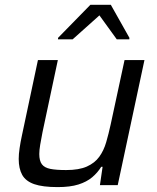

<svg xmlns="http://www.w3.org/2000/svg" viewBox="-20 -755 639 783"><path d="M215.3 8Q153.9 8 119.3 -4.1Q84.7 -16.3 70.5 -41.9Q56.3 -67.6 56.3 -106.8Q56.3 -126.2 59.9 -150.6Q63.4 -175 69.4 -202.5L134.7 -510H215.9L153.2 -215.1Q147.8 -187.7 144 -165.1Q140.2 -142.4 140.2 -127Q140.2 -98.9 151 -84.8Q161.8 -70.8 185.9 -66.1Q209.9 -61.5 249.7 -61.5Q302.1 -61.5 334.2 -75.8Q366.4 -90.2 384.8 -115.6Q403.2 -141 413.1 -175.1Q423 -209.2 431.5 -248.2L487.9 -510H569.1L460.1 0H387.5L398.4 -74.8H392.8Q378.1 -50.8 355.8 -32Q333.4 -13.2 299.7 -2.6Q265.9 8 215.3 8ZM216.4 -594.6 216.8 -600.7 348.5 -735.3H432L507.8 -600.7L507.3 -594.6H456.2L385.5 -692.3L276.3 -594.6Z"/></svg>

Font: Saira Thin
Style: Italic
Weight: 100
Italic angle: -12°
Designer: Hector Gatti with collaboration of the Omnibus-Type team
Foundry: Omnibus-Type
Version: Version 1.101